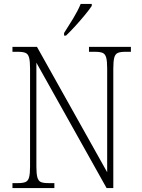

<svg xmlns="http://www.w3.org/2000/svg" viewBox="-20 -951 716 971"><path d="M43 0V-25H72Q96 -25 109 -30.5Q122 -36 127 -54Q132 -72 132 -109V-606Q132 -642 127 -660Q122 -678 109 -683.5Q96 -689 72 -689H43V-714H167L522 -80V-606Q522 -642 517 -660Q512 -678 499 -683.5Q486 -689 462 -689H430V-714H642V-689H613Q589 -689 576 -683.5Q563 -678 558 -660Q553 -642 553 -605V0H519L164 -634V-109Q164 -72 169 -54Q174 -36 186.5 -30.5Q199 -25 224 -25H255V0ZM304 -784Q326 -818 350 -857.5Q374 -897 388 -931H444V-921Q433 -904 410 -876Q387 -848 361 -819.5Q335 -791 314 -771H304Z"/></svg>

Font: Noto Serif SemiCondensed ExtraLight
Style: Regular
Weight: 200
Width: 4
Designer: Monotype Design Team
Foundry: Monotype Imaging Inc.
Version: Version 2.014